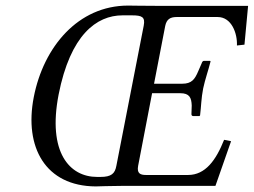

<svg xmlns="http://www.w3.org/2000/svg" viewBox="-20 -666 909 688"><path d="M323 2C323 2 384 0 422 0H752L808 -160L783 -165C754 -92 716 -39 654 -39H503C482 -39 470 -45 475 -72L525 -332H626C659 -332 666 -316 667 -288L666 -257C666 -253 668 -250 673 -250H695L697 -253C701 -285 701 -314 708 -349C715 -382 726 -412 734 -444C735 -446 734 -448 732 -448H711C707 -448 704 -444 703 -440L690 -410C678 -382 667 -366 633 -366H532L572 -573C577 -597 590 -605 613 -605H760C810 -605 831 -546 829 -503L856 -506L869 -645H548C505 -645 439 -646 439 -646C260 -646 136 -498 101 -318C66 -138 143 1 323 2ZM328 -32C229 -32 150 -120 190 -327C232 -541 326 -611 419 -611H453C489 -611 501 -605 495 -574L397 -72C392 -44 379 -32 340 -32Z"/></svg>

Font: Libertinus Serif
Style: Italic
Weight: 400
Italic angle: -12°
Designer: Philipp H. Poll, Khaled Hosny
Foundry: Caleb Maclennan
Version: Version 7.050;RELEASE